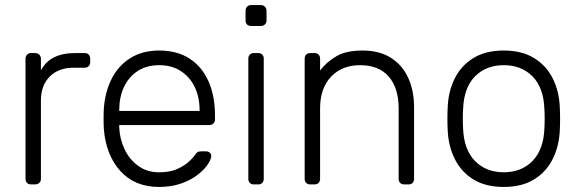

<svg xmlns="http://www.w3.org/2000/svg" viewBox="-20 -730 2293 760"><path d="M103 0Q93 0 87 -6Q81 -12 81 -22V-497Q81 -507 87 -513.5Q93 -520 103 -520H119Q129 -520 135.5 -513.5Q142 -507 142 -497V-451Q160 -486 194 -503Q228 -520 278 -520H315Q325 -520 331 -514Q337 -508 337 -498V-484Q337 -474 331 -468Q325 -462 315 -462H272Q212 -462 177 -427Q142 -392 142 -332V-22Q142 -12 135.5 -6Q129 0 119 0Z M610 10Q513 10 456 -53.5Q399 -117 391 -220Q390 -235 390 -260Q390 -285 391 -300Q396 -368 423 -420Q450 -472 497.5 -501Q545 -530 610 -530Q680 -530 729 -499Q778 -468 804.5 -410Q831 -352 831 -272V-257Q831 -247 824.5 -241Q818 -235 808 -235H452Q452 -235 452 -231Q452 -227 452 -225Q454 -180 473 -139.5Q492 -99 527 -73.5Q562 -48 610 -48Q653 -48 681.5 -61Q710 -74 727 -89.5Q744 -105 749 -113Q758 -126 763 -128.5Q768 -131 779 -131H795Q804 -131 810.5 -125.5Q817 -120 816 -111Q815 -97 800.5 -76.5Q786 -56 759.5 -36Q733 -16 695 -3Q657 10 610 10ZM452 -291H770V-295Q770 -345 751 -385Q732 -425 696 -448.5Q660 -472 610 -472Q560 -472 524.5 -448.5Q489 -425 470.5 -385Q452 -345 452 -295Z M985 0Q975 0 969 -6Q963 -12 963 -22V-498Q963 -508 969 -514Q975 -520 985 -520H1002Q1012 -520 1018 -514Q1024 -508 1024 -498V-22Q1024 -12 1018 -6Q1012 0 1002 0ZM974 -627Q964 -627 958 -633Q952 -639 952 -649V-687Q952 -697 958 -703.5Q964 -710 974 -710H1012Q1022 -710 1028.5 -703.5Q1035 -697 1035 -687V-649Q1035 -639 1028.5 -633Q1022 -627 1012 -627Z M1208 0Q1198 0 1192 -6Q1186 -12 1186 -22V-498Q1186 -508 1192 -514Q1198 -520 1208 -520H1225Q1235 -520 1241 -514Q1247 -508 1247 -498V-451Q1274 -486 1312.5 -508Q1351 -530 1415 -530Q1483 -530 1528.5 -500.5Q1574 -471 1596.5 -420.5Q1619 -370 1619 -306V-22Q1619 -12 1613 -6Q1607 0 1597 0H1580Q1570 0 1564 -6Q1558 -12 1558 -22V-301Q1558 -381 1519 -426.5Q1480 -472 1405 -472Q1334 -472 1290.5 -426.5Q1247 -381 1247 -301V-22Q1247 -12 1241 -6Q1235 0 1225 0Z M1974 10Q1902 10 1853.5 -20Q1805 -50 1779.5 -102Q1754 -154 1752 -218Q1751 -233 1751 -260Q1751 -287 1752 -302Q1754 -367 1779.5 -418.5Q1805 -470 1853.5 -500Q1902 -530 1974 -530Q2046 -530 2094.5 -500Q2143 -470 2168.5 -418.5Q2194 -367 2196 -302Q2197 -287 2197 -260Q2197 -233 2196 -218Q2194 -154 2168.5 -102Q2143 -50 2094.5 -20Q2046 10 1974 10ZM1974 -48Q2044 -48 2088 -93Q2132 -138 2135 -223Q2136 -238 2136 -260Q2136 -282 2135 -297Q2132 -383 2088 -427.5Q2044 -472 1974 -472Q1904 -472 1860 -427.5Q1816 -383 1813 -297Q1812 -282 1812 -260Q1812 -238 1813 -223Q1816 -138 1860 -93Q1904 -48 1974 -48Z"/></svg>

Font: Rubik Light Light
Style: Regular
Weight: 300
Version: Version 2.101